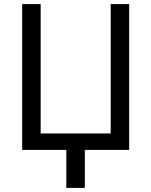

<svg xmlns="http://www.w3.org/2000/svg" viewBox="-20 -730 737 935"><path d="M88 -710H178V-80H519V-710H609V0H393V185H303V0H88Z"/></svg>

Font: Raleway Medium Alt1
Style: Regular
Weight: 500
Designer: Matt McInerney, Pablo Impallari, Rodrigo Fuenzalida
Foundry: Matt McInerney, Pablo Impallari, Rodrigo Fuenzalida
Version: Version 3.000g; ttfautohint (v1.5) -l 8 -r 28 -G 28 -x 14 -D